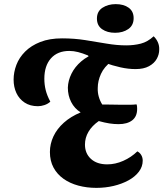

<svg xmlns="http://www.w3.org/2000/svg" viewBox="-20 -890 792 931"><path d="M447 21Q401 21 360 10Q319 -1 288 -23Q257 -45 239.5 -77.5Q222 -110 222 -153Q222 -192 239 -228.5Q256 -265 289.5 -295Q323 -325 371 -345Q341 -364 325 -395.5Q309 -427 309 -465Q310 -499 326.5 -532.5Q343 -566 374 -592.5Q405 -619 446 -632L522 -594Q485 -566 469.5 -531.5Q454 -497 454 -464Q453 -442 459 -421Q465 -400 476 -383Q489 -383 506 -383Q523 -383 540.5 -382.5Q558 -382 570 -382Q586 -382 606.5 -382Q627 -382 642 -384Q644 -379 644.5 -373.5Q645 -368 645 -362Q645 -325 621 -306.5Q597 -288 555 -288Q533 -288 510.5 -291.5Q488 -295 459 -303Q426 -280 409 -251Q392 -222 392 -189Q392 -146 421 -119.5Q450 -93 500 -93Q539 -93 577.5 -110Q616 -127 646 -156Q658 -150 665 -138Q672 -126 672 -111Q672 -82 653.5 -57.5Q635 -33 603 -15.5Q571 2 531 11.5Q491 21 447 21ZM164 -375Q126 -375 99.5 -392.5Q73 -410 59.5 -439Q46 -468 46 -504Q46 -540 59.5 -575.5Q73 -611 102 -640Q131 -669 175.5 -686.5Q220 -704 281 -704Q340 -704 393.5 -695.5Q447 -687 497 -678.5Q547 -670 592 -670Q630 -670 663 -678.5Q696 -687 725 -714Q738 -702 745.5 -685Q753 -668 752 -649Q752 -626 740 -604.5Q728 -583 702.5 -569Q677 -555 637 -555Q602 -555 564 -563.5Q526 -572 487 -586Q448 -600 410 -616L407 -621Q380 -632 358.5 -637.5Q337 -643 316 -643Q259 -643 227 -607Q195 -571 195 -508Q195 -480 201.5 -453.5Q208 -427 224 -397Q212 -386 195.5 -380.5Q179 -375 164 -375ZM538 -731Q500 -731 475 -748.5Q450 -766 450 -800Q450 -835 477 -852.5Q504 -870 541 -870Q580 -870 604 -852.5Q628 -835 628 -802Q628 -767 602 -749Q576 -731 538 -731Z"/></svg>

Font: Sansita Swashed Light SemiBold
Style: Regular
Weight: 600
Version: Version 1.003